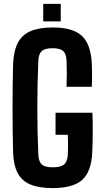

<svg xmlns="http://www.w3.org/2000/svg" viewBox="-20 -949 530 978"><path d="M248.5 9.1Q178.2 9.1 134.5 -9.3Q90.8 -27.7 69.8 -67.8Q48.9 -107.9 46.7 -173Q45.2 -222.7 44.6 -280.4Q43.9 -338 43.9 -398Q43.9 -458 44.6 -515.1Q45.2 -572.3 46.7 -620.6Q49.2 -687.9 70.2 -729.4Q91.2 -770.9 134.8 -790Q178.4 -809.1 248.4 -809.1Q350.2 -809.1 396.1 -767.2Q442 -725.3 447.5 -627.8Q449 -600.2 449 -567.6Q449 -535 447.5 -506.8H318.8Q320.3 -542.6 320.3 -574.6Q320.3 -606.6 318.8 -642.3Q317 -676 301.3 -689.7Q285.6 -703.4 248.4 -703.4Q209.8 -703.4 193.7 -689.7Q177.5 -676 175.4 -642.3Q172.7 -582.9 171.4 -522.2Q170.1 -461.6 170.1 -400.4Q170.1 -339.3 171.4 -278.7Q172.7 -218 175.4 -158.5Q177.5 -124.5 193.7 -110.6Q209.8 -96.8 248.5 -96.8Q288.8 -96.8 305.8 -110.6Q322.7 -124.5 325.3 -158.5Q326.2 -174 326.4 -192.2Q326.7 -210.4 326.4 -228.6Q326.2 -246.8 325.3 -262.2H262.9V-374.7H450.8Q452.9 -324.2 452.4 -271.6Q452 -219 449.9 -173Q445.7 -75.2 399.1 -33.1Q352.5 9.1 248.5 9.1ZM200.1 -840V-929.3H289.4V-840Z"/></svg>

Font: Big Shoulders Text SC Thin
Style: Regular
Weight: 100
Designer: Patric King
Foundry: XO Type Co
Version: Version 2.002